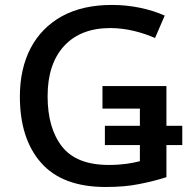

<svg xmlns="http://www.w3.org/2000/svg" viewBox="-20 -744 767 774"><path d="M405.8 9.8C458 9.8 502.9 5.9 541 -2C579.1 -9.3 615.7 -18.6 650.9 -29.8V-159.2H714.8V-236.8H650.9V-397H393.1V-306.2H543.9V-236.8H402.8V-159.2H543.9V-94.2C510.7 -85.9 474.1 -79.1 418 -79.1C331.5 -79.1 268.6 -104 230 -153.3C191.4 -202.6 171.9 -270 171.9 -356C171.9 -443.4 194.3 -510.7 238.8 -559.1C283.2 -606.9 345.2 -630.9 424.8 -630.9C491.7 -630.9 555.7 -612.3 605 -590.8L644 -681.2C583 -708 509.8 -724.1 431.2 -724.1C352.5 -724.1 285.2 -709 230 -678.7C119.1 -617.7 60.1 -503.9 60.1 -355C60.1 -241.7 88.4 -152.8 145.5 -87.9C202.6 -22.9 289.1 9.8 405.8 9.8Z"/></svg>

Font: Noto Reveo Sans
Style: Regular
Weight: 500
Designer: Monotype Design Team
Foundry: Monotype Imaging Inc.
Version: Version 2.007